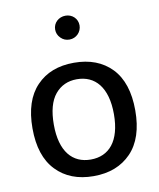

<svg xmlns="http://www.w3.org/2000/svg" viewBox="-83 -802 726 874"><g transform="rotate(-10 279.5 -365.0)"><path d="M279.8 -518.6C207 -518.6 149.4 -496.6 106.9 -452.1C64 -407.7 42.5 -342.3 42.5 -256.8C42.5 -171.4 64 -106 106.9 -61.5C149.4 -17.1 207 5.4 279.8 5.4C352.5 5.4 410.2 -17.1 453.1 -61.5C496.1 -106 517.6 -171.4 517.6 -256.8C517.6 -342.3 496.1 -407.7 453.6 -452.1C410.6 -496.6 352.5 -518.6 279.8 -518.6ZM279.8 -442.4C363.8 -442.4 418.9 -381.3 418.9 -256.8C418.9 -131.8 364.3 -71.3 279.8 -71.3C195.8 -71.3 141.1 -131.8 141.1 -256.8C141.1 -318.8 153.8 -365.7 179.2 -396.5C204.6 -427.2 238.3 -442.4 279.8 -442.4ZM222.2 -682.1C222.2 -667 227.5 -653.8 238.8 -642.6C250 -631.3 263.2 -626 279.3 -626C310.5 -626 335 -651.4 335 -682.1C335 -712.9 310.5 -736.3 279.3 -736.3C247.6 -736.3 222.2 -712.9 222.2 -682.1Z"/></g></svg>

Font: Estedad Medium
Style: Regular
Weight: 500
Designer: Amin Abedi
Version: Version 7.3